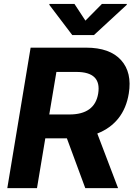

<svg xmlns="http://www.w3.org/2000/svg" viewBox="-20 -974 702 994"><path d="M17.8 0 138.5 -727.3H425.4Q548.7 -727.3 606.9 -662.6Q664.4 -598.7 646.7 -489.7Q634.2 -413.4 592.9 -361.3Q551.5 -309.3 483.7 -282.7L591.3 0H421.5L326.3 -257.8H214.5L171.5 0ZM235.1 -381.4H339.5Q470.5 -381.4 488.3 -489.7Q506.4 -601.6 375.7 -601.6H272ZM236.2 -953.8H365.4L422.2 -867.2L507.8 -953.8H636.7L636 -948.9L466.6 -792.6H354L235.4 -948.9Z"/></svg>

Font: Inter P
Style: Bold Italic
Weight: 700
Italic angle: 9.39999°
Designer: Rasmus Andersson
Foundry: rsms
Version: Version 3.018;git-588b23468